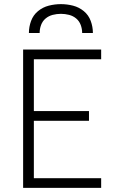

<svg xmlns="http://www.w3.org/2000/svg" viewBox="-20 -910 590 930"><path d="M92 0V-670H470V-623H144V-372H411V-325H144V-47H470V0ZM120 -750Q120 -780 130.5 -808.5Q141 -837 164 -856Q187 -875 216 -882.5Q245 -890 275 -890Q305 -890 334 -882.5Q363 -875 386 -856Q409 -837 419.5 -808.5Q430 -780 430 -750H378Q378 -770 371 -789Q364 -808 349 -820.5Q334 -833 314.5 -838Q295 -843 275 -843Q255 -843 235.5 -838Q216 -833 201 -820.5Q186 -808 179 -789Q172 -770 172 -750Z"/></svg>

Font: Lode Dark Term
Style: Regular
Weight: 400
Monospace: yes
Designer: Belleve Invis
Foundry: Belleve Invis
Version: Version 29.2.0